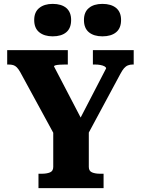

<svg xmlns="http://www.w3.org/2000/svg" viewBox="-20 -968 726 988"><path d="M254 -311 267 -261 84 -597Q75 -613 66.5 -621.5Q58 -630 48 -633Q38 -636 23 -636H17V-710H329V-636H315Q299 -636 286 -635Q273 -634 265.5 -632Q258 -630 258 -626L417 -321L369 -313L526 -616Q526 -622 518 -626.5Q510 -631 497 -633.5Q484 -636 468 -636H458V-710H668V-636H662Q649 -636 638 -631.5Q627 -627 618 -616.5Q609 -606 599 -587L422 -258L437 -311V-109Q437 -88 453.5 -81Q470 -74 495 -74H513V0H178V-74H195Q221 -74 237.5 -81Q254 -88 254 -109ZM346 -865Q346 -823 321 -802Q296 -781 251 -781Q208 -781 182 -802Q156 -823 156 -865Q156 -906 182 -927Q208 -948 251 -948Q296 -948 321 -927Q346 -906 346 -865ZM603 -865Q603 -823 577.5 -802Q552 -781 507 -781Q463 -781 437.5 -802Q412 -823 412 -865Q412 -906 437.5 -927Q463 -948 507 -948Q552 -948 577.5 -927Q603 -906 603 -865Z"/></svg>

Font: Roboto Serif SemiCondensed
Style: Bold
Weight: 700
Width: 4
Designer: Greg Gazdowicz
Foundry: Commercial Type
Version: Version 1.007